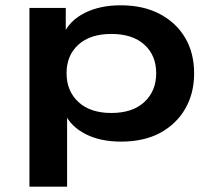

<svg xmlns="http://www.w3.org/2000/svg" viewBox="-20 -524 808 724"><path d="M91 180V-494H228V-396H220Q243 -447 300 -475.5Q357 -504 435 -504Q521 -504 583 -471Q645 -438 678.5 -381Q712 -324 712 -247Q712 -172 678.5 -114Q645 -56 584 -23Q523 10 436 10Q358 10 302.5 -18.5Q247 -47 225 -95H233V180ZM400 -98Q480 -98 524.5 -139.5Q569 -181 569 -248Q569 -315 524.5 -355.5Q480 -396 400 -396Q320 -396 275.5 -355.5Q231 -315 231 -248Q231 -181 275.5 -139.5Q320 -98 400 -98Z"/></svg>

Font: Nunito Sans 10pt Expanded
Style: Bold
Weight: 700
Width: 7
Designer: Vernon Adams
Foundry: Vernon Adams
Version: Version 3.101;gftools[0.9.27]